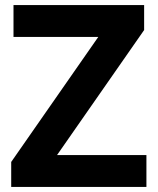

<svg xmlns="http://www.w3.org/2000/svg" viewBox="-20 -734 619 754"><path d="M24 -98 366 -589H33V-714H546V-616L204 -125H555V0H24Z"/></svg>

Font: Noto Sans Georgian
Style: Regular
Weight: 600
Designer: Monotype Design team
Foundry: Monotype Imaging Inc.
Version: Version 1.000